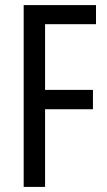

<svg xmlns="http://www.w3.org/2000/svg" viewBox="-20 -734 420 754"><path d="M157 0H73V-714H357V-639H157V-381H345V-305H157Z"/></svg>

Font: Noto Sans Lao ExtraCondensed
Style: Regular
Weight: 400
Width: 2
Designer: Monotype Design Team
Foundry: Monotype Imaging Inc.
Version: Version 2.003; ttfautohint (v1.8.4.7-5d5b)